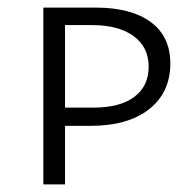

<svg xmlns="http://www.w3.org/2000/svg" viewBox="-20 -485 513 505"><path d="M232 -465Q325 -465 376.5 -427Q428 -389 428 -318Q428 -242 372.5 -198Q317 -154 218 -154H151V0H94V-465ZM227 -202Q295 -202 333 -230Q371 -258 371 -310Q371 -361 331.5 -390Q292 -419 222 -419H151V-202Z"/></svg>

Font: EauTestSC Semilight
Style: Regular
Weight: 300
Designer: Christian Thalmann (Catharsis Fonts)
Version: Version 0.001;PS 000.001;hotconv 1.0.88;makeotf.lib2.5.64775